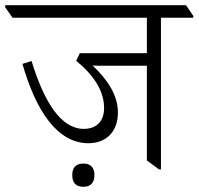

<svg xmlns="http://www.w3.org/2000/svg" viewBox="-53 -643 761 736"><path d="M286 -94C355 -94 399 -139 399 -212C399 -276 362 -335 302 -392C312 -391 326 -391 341 -391H510V-28L556 6H564V-575H688V-582L660 -623H-33V-615L-5 -575H510V-439H253L239 -410C306 -355 346 -295 346 -229C346 -178 317 -149 268 -149C182 -149 117 -249 68 -409L33 -398C83 -224 164 -94 286 -94ZM267 73C294 73 309 58 309 28C309 -1 294 -16 267 -16C238 -16 224 -1 224 28C224 58 238 73 267 73Z"/></svg>

Font: Noto Serif Devanagari Light
Style: Regular
Weight: 300
Designer: Universal Thirst, Indian Type Foundry and the Monotype Design Team
Foundry: Monotype Imaging Inc.
Version: Version 2.004